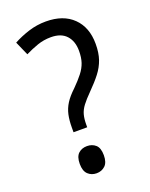

<svg xmlns="http://www.w3.org/2000/svg" viewBox="-139 -799 689 884"><g transform="rotate(-20 205.0 -356.5)"><path d="M197 -725Q282 -725 330 -678Q378 -631 378 -550Q378 -506 367 -474Q356 -442 334 -413.5Q312 -385 278 -351Q251 -324 236 -304Q221 -284 215.5 -263.5Q210 -243 210 -215V-202H143V-224Q143 -260 149 -287.5Q155 -315 170.5 -339.5Q186 -364 215 -391Q243 -419 261 -442Q279 -465 287 -489Q295 -513 295 -546Q295 -593 269.5 -621Q244 -649 194 -649Q159 -649 127.5 -638Q96 -627 66 -612L36 -680Q71 -699 112 -712Q153 -725 197 -725ZM179 12Q154 12 137 -4Q120 -20 120 -55Q120 -90 136.5 -105.5Q153 -121 179 -121Q204 -121 221 -106Q238 -91 238 -55Q238 -20 221 -4Q204 12 179 12Z"/></g></svg>

Font: Noto Sans Tamil SemiCondensed
Style: Regular
Weight: 400
Width: 4
Designer: Jelle Bosma - Monotype Design Team
Foundry: Monotype Imaging Inc.
Version: Version 2.004; ttfautohint (v1.8.4.7-5d5b)